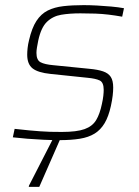

<svg xmlns="http://www.w3.org/2000/svg" viewBox="-20 -538 540 748"><path d="M211 8Q183 8 150.5 6.5Q118 5 86.5 2.5Q55 0 30 -3L37 -36Q71 -32 94.5 -30Q118 -28 137 -26.5Q156 -25 175.5 -24.5Q195 -24 221 -24Q279 -24 309.5 -35Q340 -46 354.5 -70Q369 -94 377 -133Q381 -151 382.5 -164.5Q384 -178 384 -188Q384 -217 368.5 -224.5Q353 -232 321 -235L177 -250Q128 -255 107 -271.5Q86 -288 86 -325Q86 -336 87.5 -350.5Q89 -365 93 -381Q104 -429 122 -456.5Q140 -484 166 -497Q192 -510 227 -514Q262 -518 306 -518Q330 -518 358 -516.5Q386 -515 413.5 -512.5Q441 -510 463 -506L456 -473Q428 -478 403 -481Q378 -484 352 -485Q326 -486 293 -486Q251 -486 218.5 -480.5Q186 -475 163 -453Q140 -431 129 -380Q126 -365 124 -353Q122 -341 122 -332Q122 -304 138 -295.5Q154 -287 188 -284L328 -270Q361 -267 381.5 -260Q402 -253 411.5 -238.5Q421 -224 421 -197Q421 -183 419 -165.5Q417 -148 412 -125Q403 -84 387.5 -58Q372 -32 348.5 -17.5Q325 -3 291 2.5Q257 8 211 8ZM92 190 93 185 197 -18H224L222 -13L133 190Z"/></svg>

Font: Saira Thin Thin
Style: Italic
Weight: 250
Italic angle: -12°
Version: Version 1.101